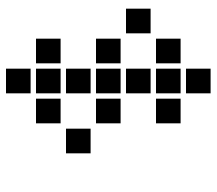

<svg xmlns="http://www.w3.org/2000/svg" viewBox="-61 -670 722 640"><g transform="rotate(90 300.0 -350.0)"><path d="M210 -691Q209 -691 209 -691Q209 -691 209 -690V-610Q209 -609 209 -609Q209 -609 210 -609H290Q291 -609 291 -609Q291 -609 291 -610V-690Q291 -691 291 -691Q291 -691 290 -691ZM110 -591Q109 -591 109 -591Q109 -591 109 -590V-510Q109 -509 109 -509Q109 -509 110 -509H190Q191 -509 191 -509Q191 -509 191 -510V-590Q191 -591 191 -591Q191 -591 190 -591ZM210 -591Q209 -591 209 -591Q209 -591 209 -590V-510Q209 -509 209 -509Q209 -509 210 -509H290Q291 -509 291 -509Q291 -509 291 -510V-590Q291 -591 291 -591Q291 -591 290 -591ZM310 -591Q309 -591 309 -591Q309 -591 309 -590V-510Q309 -509 309 -509Q309 -509 310 -509H390Q391 -509 391 -509Q391 -509 391 -510V-590Q391 -591 391 -591Q391 -591 390 -591ZM10 -491Q9 -491 9 -491Q9 -491 9 -490V-410Q9 -409 9 -409Q9 -409 10 -409H90Q91 -409 91 -409Q91 -409 91 -410V-490Q91 -491 91 -491Q91 -491 90 -491ZM210 -491Q209 -491 209 -491Q209 -491 209 -490V-410Q209 -409 209 -409Q209 -409 210 -409H290Q291 -409 291 -409Q291 -409 291 -410V-490Q291 -491 291 -491Q291 -491 290 -491ZM110 -391Q109 -391 109 -391Q109 -391 109 -390V-310Q109 -309 109 -309Q109 -309 110 -309H190Q191 -309 191 -309Q191 -309 191 -310V-390Q191 -391 191 -391Q191 -391 190 -391ZM210 -391Q209 -391 209 -391Q209 -391 209 -390V-310Q209 -309 209 -309Q209 -309 210 -309H290Q291 -309 291 -309Q291 -309 291 -310V-390Q291 -391 291 -391Q291 -391 290 -391ZM310 -391Q309 -391 309 -391Q309 -391 309 -390V-310Q309 -309 309 -309Q309 -309 310 -309H390Q391 -309 391 -309Q391 -309 391 -310V-390Q391 -391 391 -391Q391 -391 390 -391ZM210 -291Q209 -291 209 -291Q209 -291 209 -290V-210Q209 -209 209 -209Q209 -209 210 -209H290Q291 -209 291 -209Q291 -209 291 -210V-290Q291 -291 291 -291Q291 -291 290 -291ZM410 -291Q409 -291 409 -291Q409 -291 409 -290V-210Q409 -209 409 -209Q409 -209 410 -209H490Q491 -209 491 -209Q491 -209 491 -210V-290Q491 -291 491 -291Q491 -291 490 -291ZM110 -191Q109 -191 109 -191Q109 -191 109 -190V-110Q109 -109 109 -109Q109 -109 110 -109H190Q191 -109 191 -109Q191 -109 191 -110V-190Q191 -191 191 -191Q191 -191 190 -191ZM210 -191Q209 -191 209 -191Q209 -191 209 -190V-110Q209 -109 209 -109Q209 -109 210 -109H290Q291 -109 291 -109Q291 -109 291 -110V-190Q291 -191 291 -191Q291 -191 290 -191ZM310 -191Q309 -191 309 -191Q309 -191 309 -190V-110Q309 -109 309 -109Q309 -109 310 -109H390Q391 -109 391 -109Q391 -109 391 -110V-190Q391 -191 391 -191Q391 -191 390 -191ZM210 -91Q209 -91 209 -91Q209 -91 209 -90V-10Q209 -9 209 -9Q209 -9 210 -9H290Q291 -9 291 -9Q291 -9 291 -10V-90Q291 -91 291 -91Q291 -91 290 -91Z"/></g></svg>

Font: Doto Black ExtraBold
Style: Regular
Weight: 800
Monospace: yes
Version: Version 1.000